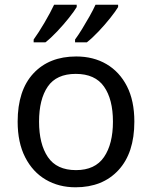

<svg xmlns="http://www.w3.org/2000/svg" viewBox="-20 -786 645 816"><path d="M551 -269Q551 -136 483.5 -63Q416 10 301 10Q230 10 174.5 -22.5Q119 -55 87 -117.5Q55 -180 55 -269Q55 -402 122 -474Q189 -546 304 -546Q377 -546 432.5 -513.5Q488 -481 519.5 -419.5Q551 -358 551 -269ZM146 -269Q146 -174 183.5 -118.5Q221 -63 303 -63Q384 -63 422 -118.5Q460 -174 460 -269Q460 -364 422 -418Q384 -472 302 -472Q220 -472 183 -418Q146 -364 146 -269ZM482 -756Q472 -739 449 -710Q426 -681 399 -652.5Q372 -624 349 -606H299V-618Q313 -637 329 -663Q345 -689 360.5 -716.5Q376 -744 386 -766H482ZM306 -756Q296 -739 273 -710Q250 -681 223 -652.5Q196 -624 173 -606H123V-618Q144 -647 169 -689.5Q194 -732 210 -766H306Z"/></svg>

Font: Noto Sans Lao
Style: Regular
Weight: 400
Designer: Monotype Design Team
Foundry: Monotype Imaging Inc.
Version: Version 2.003; ttfautohint (v1.8.4.7-5d5b)